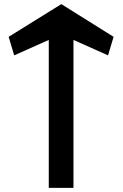

<svg xmlns="http://www.w3.org/2000/svg" viewBox="-20 -923 598 933"><path d="M337 -729 505 -654 532 -744 278 -903 22 -744 49 -654 217 -729V-10H337Z"/></svg>

Font: Ny Stormning
Style: Fi
Weight: 300
Designer: Robert Jablonski, Mew Too
Foundry: Cannot Into Space Fonts
Version: Version 0.90